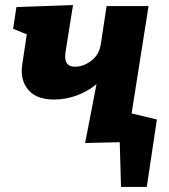

<svg xmlns="http://www.w3.org/2000/svg" viewBox="-20 -561 669 760"><path d="M501 -112 601 -88 561 179H459L454 2L317 5L362 -228Q326 -198 282 -182.5Q238 -167 195 -167Q130 -167 98 -199Q66 -231 66 -281Q66 -289 68 -305L86 -425L32 -447L45 -533L269 -541L240 -359Q238 -345 238 -336Q238 -297 277 -297Q311 -297 342 -321Q373 -345 379 -386L402 -537H568Z"/></svg>

Font: Bitter Pro ExtraBold
Style: Italic
Weight: 800
Italic angle: -9°
Designer: Sol Matas, and Bitter project Authors
Foundry: Sol Matas
Version: Version 1.010